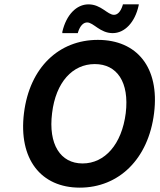

<svg xmlns="http://www.w3.org/2000/svg" viewBox="-20 -849 734 881"><path d="M687 -330C713 -540 608 -666 429 -666C251 -666 116 -540 90 -330C64 -119 168 12 346 12C525 12 661 -119 687 -330ZM219 -330C236 -472 313 -555 415 -555C517 -555 574 -472 557 -330C539 -187 461 -99 359 -99C257 -99 201 -187 219 -330ZM616 -823 617 -829H544L543 -825C533 -793 518 -781 503 -781C473 -781 444 -829 386 -829C331 -829 284 -781 266 -703V-697H337L338 -701C348 -733 364 -746 380 -746C409 -746 439 -697 497 -697C552 -697 599 -746 616 -823Z"/></svg>

Font: Falling Sky
Style: MedObl
Weight: 500
Designer: Paul D. Hunt
Foundry: Adobe Systems Incorporated
Version: Version 1.02